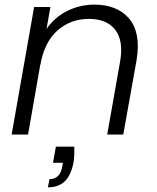

<svg xmlns="http://www.w3.org/2000/svg" viewBox="-20 -576 673 822"><path d="M219.2 51.8H297.9Q299.3 89.8 294.9 119.1Q283.7 175.8 256.6 200.9Q229.5 226.1 185.1 226.1L191.9 190.9Q237.8 190.9 247.1 134.8L249 121.1H207ZM439 0 494.1 -312Q509.8 -400.9 473.6 -448Q437.5 -495.1 360.8 -495.1Q281.2 -495.1 225.3 -444.8Q169.4 -394.5 152.8 -297.9V-300.8L100.1 0H29.8L126 -545.9H195.8L179.2 -452.1Q213.9 -502.4 268.1 -529.3Q322.3 -556.2 384.8 -556.2Q431.6 -556.2 468.8 -541.7Q505.9 -527.3 531.5 -498Q557.1 -468.8 565.9 -424.3Q574.7 -379.9 564.9 -319.8L507.8 0Z"/></svg>

Font: SVN-Poppins Light
Style: Italic
Weight: 300
Italic angle: -10°
Designer: Ninad Kale (Devanagari), Jonny Pinhorn (Latin)
Foundry: Indian Type Foundry
Version: Version 3.002 2017